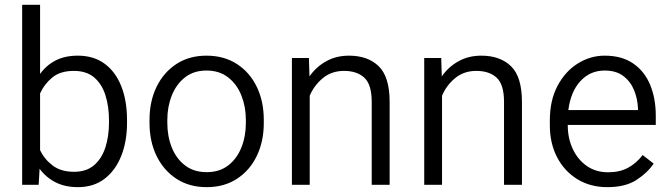

<svg xmlns="http://www.w3.org/2000/svg" viewBox="-20 -770 2790 800"><path d="M509.3 -269V-258.8Q509.3 -180.7 485.1 -120.1Q460.9 -59.6 415.5 -24.9Q370.1 9.8 305.2 9.8Q251 9.8 211.2 -10.5Q171.4 -30.8 145 -66.9L141.1 0H72.3V-750H147V-461.9Q173.3 -498.5 212.2 -518.3Q251 -538.1 304.2 -538.1Q370.1 -538.1 415.8 -504.6Q461.4 -471.2 485.4 -410.6Q509.3 -350.1 509.3 -269ZM434.1 -258.8V-269Q434.1 -326.2 419.4 -372.8Q404.8 -419.4 372.8 -447Q340.8 -474.6 287.6 -474.6Q231 -474.6 197.5 -446.8Q164.1 -418.9 147 -380.9V-144.5Q165 -106.4 199.5 -80.3Q233.9 -54.2 288.6 -54.2Q339.8 -54.2 371.8 -81.5Q403.8 -108.9 418.9 -155.3Q434.1 -201.7 434.1 -258.8Z M603 -257.3V-271Q603 -347.7 632.3 -408Q661.6 -468.3 714.8 -503.2Q768.1 -538.1 840.3 -538.1Q913.6 -538.1 967.3 -503.2Q1021 -468.3 1050 -408Q1079.1 -347.7 1079.1 -271V-257.3Q1079.1 -180.7 1050 -120.4Q1021 -60.1 967.5 -25.1Q914.1 9.8 841.3 9.8Q768.6 9.8 715.1 -25.1Q661.6 -60.1 632.3 -120.4Q603 -180.7 603 -257.3ZM677.2 -271V-257.3Q677.2 -202.1 695.8 -155.5Q714.4 -108.9 751 -80.8Q787.6 -52.7 841.3 -52.7Q894.5 -52.7 930.9 -80.8Q967.3 -108.9 985.8 -155.5Q1004.4 -202.1 1004.4 -257.3V-271Q1004.4 -325.2 985.8 -372.1Q967.3 -418.9 930.7 -447.5Q894 -476.1 840.3 -476.1Q787.1 -476.1 750.7 -447.5Q714.4 -418.9 695.8 -372.1Q677.2 -325.2 677.2 -271Z M1413.6 -474.6Q1361.3 -474.6 1325 -444.3Q1288.6 -414.1 1270.5 -371.1V0H1196.3V-528.3H1267.1L1269.5 -451.7Q1297.4 -491.7 1339.4 -514.9Q1381.3 -538.1 1434.1 -538.1Q1512.7 -538.1 1558.1 -493.9Q1603.5 -449.7 1603.5 -345.2V0H1528.8V-345.7Q1528.8 -417.5 1498.3 -446Q1467.8 -474.6 1413.6 -474.6Z M1964.8 -474.6Q1912.6 -474.6 1876.2 -444.3Q1839.8 -414.1 1821.8 -371.1V0H1747.6V-528.3H1818.4L1820.8 -451.7Q1848.6 -491.7 1890.6 -514.9Q1932.6 -538.1 1985.4 -538.1Q2064 -538.1 2109.4 -493.9Q2154.8 -449.7 2154.8 -345.2V0H2080.1V-345.7Q2080.1 -417.5 2049.6 -446Q2019 -474.6 1964.8 -474.6Z M2510.7 9.8Q2439.5 9.8 2385.5 -23.4Q2331.5 -56.6 2301.3 -114.7Q2271 -172.9 2271 -247.6V-268.1Q2271 -352.1 2303.2 -412.6Q2335.4 -473.1 2387.7 -505.6Q2439.9 -538.1 2499.5 -538.1Q2570.8 -538.1 2618.2 -505.6Q2665.5 -473.1 2689 -416.5Q2712.4 -359.9 2712.4 -287.6V-249.5H2345.7V-247.6Q2345.7 -193.8 2366.5 -149.4Q2387.2 -105 2424.8 -78.6Q2462.4 -52.2 2514.2 -52.2Q2561.5 -52.2 2596.2 -70.6Q2630.9 -88.9 2657.7 -124L2703.6 -88.4Q2677.7 -49.8 2631.6 -20Q2585.4 9.8 2510.7 9.8ZM2499.5 -476.1Q2439 -476.1 2398.4 -432.1Q2357.9 -388.2 2348.1 -311.5H2638.2V-318.4Q2636.7 -357.9 2622.1 -394Q2607.4 -430.2 2577.4 -453.1Q2547.4 -476.1 2499.5 -476.1Z"/></svg>

Font: Vazirmatn RD Light
Style: Regular
Weight: 300
Designer: Saber Rastikerdar
Foundry: Saber Rastikerdar
Version: Version 32.102